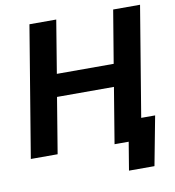

<svg xmlns="http://www.w3.org/2000/svg" viewBox="-94 -811 959 1051"><g transform="rotate(-10 385.5 -286.0)"><path d="M19.5 0 140.1 -727.5H289.1L240.7 -434.1H556.6L605.5 -727.5H754.9L634.3 0H484.9L536.1 -309.6H219.7L168.5 0ZM537.6 156.2 563.5 0H521L540.5 -116.7H731L679.2 156.2Z"/></g></svg>

Font: Inter 16pt
Style: Bold Italic
Weight: 700
Italic angle: -9.3988°
Version: Version 4.001;git-66647c0bb